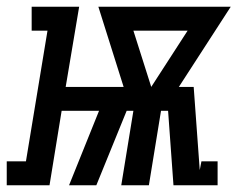

<svg xmlns="http://www.w3.org/2000/svg" viewBox="-82 -550 705 570"><path d="M-62 0V-71H-5L59 -459H12V-530H153L113 -292H285L210 -530H603L449 -292H493L511 -45L516 -71H564V0H433L417 -221H396L360 0H278L314 -221H294L204 0H123L212 -221H101L65 0ZM367 -292 475 -459H314Z"/></svg>

Font: Iosevka Slab MdExObl
Style: Regular
Weight: 500
Width: 7
Italic angle: -9°
Monospace: yes
Designer: Belleve Invis
Foundry: Belleve Invis
Version: Version 11.1.1; ttfautohint (v1.8.3)